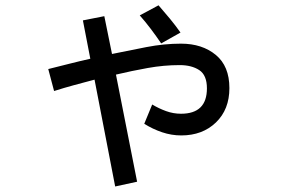

<svg xmlns="http://www.w3.org/2000/svg" viewBox="-20 -630 1040 709"><path d="M575.2 -469.7Q556.6 -497.1 537.1 -522.9Q517.6 -548.8 496.1 -573.2L565.4 -610.4Q586.9 -585.9 607.4 -561Q627.9 -536.1 646.5 -509.8ZM405.3 58.6 329.1 -335.9Q292 -326.2 254.4 -315.9Q216.8 -305.7 179.7 -293.9L158.2 -375Q197.3 -384.8 235.8 -394.5Q274.4 -404.3 313.5 -413.1L286.1 -554.7L365.2 -570.3L393.6 -430.7Q455.1 -443.4 520.5 -456.1Q585.9 -468.8 648.4 -468.8Q726.6 -468.8 776.9 -427.2Q827.1 -385.7 827.1 -304.7Q827.1 -225.6 777.3 -177.7Q727.5 -129.9 649.4 -129.9Q613.3 -129.9 578.6 -141.6Q543.9 -153.3 512.7 -172.9L542 -244.1Q566.4 -229.5 593.3 -219.7Q620.1 -210 648.4 -210Q744.1 -210 744.1 -303.7Q744.1 -352.5 715.8 -371.1Q687.5 -389.6 643.6 -389.6Q585 -389.6 525.4 -378.9Q465.8 -368.2 408.2 -354.5L486.3 41Z"/></svg>

Font: Kosugi
Style: Regular
Weight: 400
Version: Version 4.002